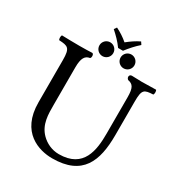

<svg xmlns="http://www.w3.org/2000/svg" viewBox="-197 -986 1062 1132"><g transform="rotate(30 333.5 -419.5)"><path d="M323 10C529 10 578 -117 578 -295V-523C578 -606 591 -611 652 -614C658 -620 658 -641 652 -647C622 -646 578 -645 555 -645C532 -645 514 -647 488 -647C469.3 -647 466.3 -625 481 -614C516 -607 529 -589 529 -523V-277C529 -165 513 -31 345 -31C297 -31 255 -52 226 -81C173 -134 174 -204 174 -269V-523C174 -586 190 -609 221 -614C230 -616 230.9 -647 217 -647C192 -646 173 -645 132 -645C93 -645 49 -646 12 -647C6 -641 6 -620 12 -614C72.5 -611 89 -606 89 -523V-236C89 -32 234 10 323 10ZM232 -707C232 -681 253 -660 279 -660C305 -660 326 -681 326 -707C326 -733 305 -754 279 -754C253 -754 232 -733 232 -707ZM376 -707C376 -681 397 -660 423 -660C449 -660 470 -681 470 -707C470 -733 449 -754 423 -754C397 -754 376 -733 376 -707ZM335.2 -748.1H368.3C391.4 -778 416 -806.2 445.3 -831.7L433.7 -849.3C404.4 -835.2 379.8 -818.5 351.3 -795.6C325.9 -817.6 299.7 -834.3 269.7 -849.3L257.4 -831.7C285.1 -807.1 312.1 -780.7 335.2 -748.1Z"/></g></svg>

Font: Libertinus Math
Style: Regular
Weight: 400
Designer: Philipp H. Poll
Foundry: Khaled Hosny
Version: Version 6.2